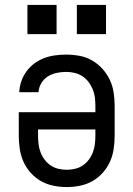

<svg xmlns="http://www.w3.org/2000/svg" viewBox="-20 -749 540 777"><path d="M250 8Q223 8 196 2.5Q169 -3 146 -16Q123 -29 104.5 -49.5Q86 -70 75 -94.5Q64 -119 60 -146Q56 -173 56 -200V-295H366V-320Q366 -337 364 -354Q362 -371 355.5 -387Q349 -403 338.5 -417Q328 -431 313.5 -440.5Q299 -450 282 -454Q265 -458 248 -458Q229 -458 209.5 -454Q190 -450 174 -440Q158 -430 147.5 -413Q137 -396 136 -376H58Q59 -399 66.5 -420.5Q74 -442 87.5 -460.5Q101 -479 119.5 -492.5Q138 -506 159 -514Q180 -522 203 -525Q226 -528 248 -528Q275 -528 302 -523Q329 -518 352.5 -504.5Q376 -491 394.5 -470.5Q413 -450 424.5 -425.5Q436 -401 440 -374Q444 -347 444 -320V-200Q444 -173 440 -146Q436 -119 425 -94.5Q414 -70 395.5 -49.5Q377 -29 354 -16Q331 -3 304 2.5Q277 8 250 8ZM250 -62Q267 -62 284 -66Q301 -70 315 -79.5Q329 -89 339.5 -103Q350 -117 356 -133Q362 -149 364 -166Q366 -183 366 -200V-225H134V-200Q134 -183 136 -166Q138 -149 144 -133Q150 -117 160.5 -103Q171 -89 185 -79.5Q199 -70 216 -66Q233 -62 250 -62ZM291 -611V-729H409V-611ZM91 -611V-729H209V-611Z"/></svg>

Font: Iosevka SS04
Style: Regular
Weight: 400
Monospace: yes
Designer: Belleve Invis
Foundry: Belleve Invis
Version: Version 19.0.0; ttfautohint (v1.8.4)